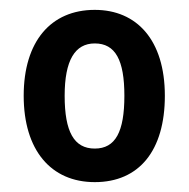

<svg xmlns="http://www.w3.org/2000/svg" viewBox="-20 -808 383 389"><path d="M314 -614C314 -727 257 -788 172 -788C83 -788 28 -724 28 -614C28 -504 83 -439 172 -439C262 -439 314 -503 314 -614ZM111 -614C111 -686 132 -720 172 -720C214 -720 232 -686 232 -614C232 -541 214 -507 172 -507C130 -507 111 -541 111 -614Z"/></svg>

Font: Noto Sans Malayalam UI Condensed SemiBold
Style: Regular
Weight: 600
Width: 3
Designer: Jelle Bosma - Monotype Design Team
Foundry: Monotype Imaging Inc.
Version: Version 2.104